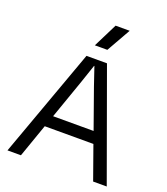

<svg xmlns="http://www.w3.org/2000/svg" viewBox="-160 -1016 981 1127"><g transform="rotate(20 330.0 -452.5)"><path d="M640 0H555L481 -208H177L104 0H20L266 -680H394ZM456 -280 369 -525 330 -640H328L289 -525L203 -280ZM366 -905H454L369 -755H291Z"/></g></svg>

Font: CyStack Display
Style: Regular
Weight: 400
Designer: Weizhong Zhang
Foundry: 本地遙控
Version: Version 1.000;Glyphs 3.1.2 (3151)